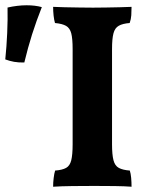

<svg xmlns="http://www.w3.org/2000/svg" viewBox="-159 -705 561 728"><path d="M116.4 -518.7Q116.4 -558.5 111.2 -578.5Q106 -598.6 91.5 -606.9Q77 -615.2 49.5 -617.7Q46 -629.4 44.2 -646.1Q42.4 -662.9 42.4 -679Q60.4 -678 86.9 -677.5Q113.5 -677 142.3 -676.5Q171.1 -676 193.7 -676Q216.8 -676 243 -676.5Q269.3 -677 294.5 -677.5Q319.8 -678 339.8 -679Q339.8 -662.3 338.8 -647.2Q337.8 -632 332.7 -617.7Q306.2 -615.7 291.5 -607.4Q276.7 -599.2 271.3 -578.8Q265.8 -558.5 265.8 -518.7V-158.3Q265.8 -118.5 271.3 -97.4Q276.7 -76.3 291.7 -68.3Q306.7 -60.3 333.2 -58.3Q336.7 -47.7 338.3 -30.9Q339.8 -14.1 339.8 3Q314 1 277 0.5Q239.9 0 198.9 0Q157.9 0 115.5 0.5Q73.1 1 42.4 3Q42.4 -13.1 44.5 -30.1Q46.5 -47.1 50 -58.3Q77 -60.3 91.5 -68.3Q106 -76.3 111.2 -97.4Q116.4 -118.5 116.4 -158.3ZM-66.8 -468Q-88.7 -467.6 -105.7 -470.6Q-122.8 -473.7 -139 -479.8Q-134 -527.6 -131.7 -579.8Q-129.4 -632 -130.4 -676.4Q-112.7 -680.5 -94.4 -682.7Q-76.2 -685 -58.4 -685Q-25.1 -685 -0.4 -678Q-21.1 -625.8 -37.3 -574.9Q-53.4 -523.9 -66.8 -468Z"/></svg>

Font: Vollkorn
Style: Regular
Weight: 400
Designer: Friedrich Althausen
Foundry: Friedrich Althausen
Version: Version 5.001